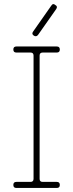

<svg xmlns="http://www.w3.org/2000/svg" viewBox="-20 -930 362 950"><path d="M176 -45Q176 -30 191 -30H261Q276 -30 276 -15Q276 0 261 0H61Q46 0 46 -15Q46 -30 61 -30H131Q146 -30 146 -45V-655Q146 -670 131 -670H61Q46 -670 46 -685Q46 -700 61 -700H261Q276 -700 276 -685Q276 -670 261 -670H191Q176 -670 176 -655ZM233 -901Q242 -916 254 -905Q267 -898 258 -885L168 -757Q159 -746 147 -754Q135 -762 144 -774Z"/></svg>

Font: Nixie One
Style: Regular
Weight: 400
Designer: Jovanny Lemonad
Foundry: Jovanny Lemonad
Version: Version 1.000 2011 initial release